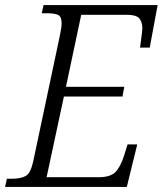

<svg xmlns="http://www.w3.org/2000/svg" viewBox="-38 -734 639 754"><path d="M-18 0 -11 -32H6Q45 -32 64 -43.5Q83 -55 93 -103L196 -589Q204 -626 204 -642Q204 -669 190 -675.5Q176 -682 145 -682H126L133 -714H581L550 -547H512Q513 -555 515 -570.5Q517 -586 519 -601Q521 -616 521 -622Q521 -649 508.5 -662.5Q496 -676 459 -676H281L221 -393H450L443 -355H213L145 -38H348Q394 -38 414 -57Q434 -76 449 -122L463 -167H501L460 0Z"/></svg>

Font: Noto Serif SemiCondensed Light
Style: Italic
Weight: 300
Width: 4
Italic angle: -12°
Designer: Monotype Design Team
Foundry: Monotype Imaging Inc.
Version: Version 2.013; ttfautohint (v1.8.4.7-5d5b)